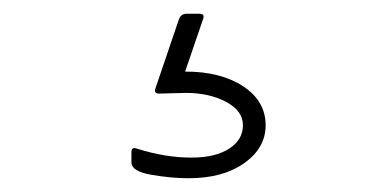

<svg xmlns="http://www.w3.org/2000/svg" viewBox="-20 -20 540 279"><path d="M258 209Q293 209 313 196Q333 183 333 162Q333 141 308.5 128Q284 115 250 115L211 116Q203 116 206 108L240 8Q243 0 251 0H270Q278 0 275 8L249 84Q301 84 333.5 105.5Q366 127 366 162Q366 195 335 217Q304 239 254 239Q229 239 200 234Q171 229 171 216V201Q171 193 179 196Q220 209 258 209Z"/></svg>

Font: LINE Seed JP_TTF Thin
Style: Regular
Weight: 250
Designer: LY Corporation & Fontrix & Fontworks
Version: Version 1.008